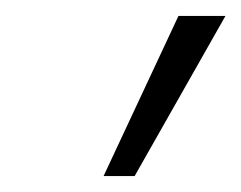

<svg xmlns="http://www.w3.org/2000/svg" viewBox="-20 -731 303 241"><path d="M110 -510 204 -711H263L149 -510Z"/></svg>

Font: Ysabeau Infant Light
Style: Italic
Weight: 300
Italic angle: -12°
Designer: Christian Thalmann (Catharsis Fonts)
Version: Version 2.001;gftools[0.9.30]; featfreeze: ss01,ss02,lnum